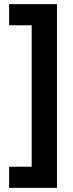

<svg xmlns="http://www.w3.org/2000/svg" viewBox="-20 -744 354 927"><path d="M24 61H133V-622H24V-724H255V163H24Z"/></svg>

Font: Noto Sans Condensed
Style: Bold
Weight: 700
Width: 3
Designer: Monotype Design Team
Foundry: Monotype Imaging Inc.
Version: Version 2.013; ttfautohint (v1.8.4.7-5d5b)